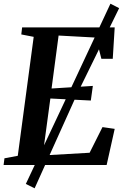

<svg xmlns="http://www.w3.org/2000/svg" viewBox="-28 -891 672 1037"><path d="M-8.5 0 -4 -36 68 -49.5 154 -692 87 -705 91.5 -743H591.5L581 -573.5H519.5L490.5 -688L288.5 -699L250.5 -413L473.5 -427L462.5 -348L244 -359L202.5 -51.5L456 -66L525.5 -204.5L591.5 -195L548 0ZM111.5 102.5 351.5 -407 568.5 -871 615.5 -847 389.5 -385.5 159 126Z"/></svg>

Font: Merriweather 60pt SemiBold
Style: Italic
Weight: 600
Italic angle: -7.8°
Version: Version 2.101